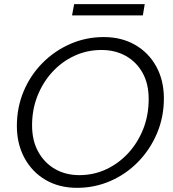

<svg xmlns="http://www.w3.org/2000/svg" viewBox="-20 -890 832 922"><path d="M350 12Q264 12 199 -26Q134 -64 97.5 -131.5Q61 -199 61 -285Q61 -374 93.5 -451.5Q126 -529 184 -587.5Q242 -646 317.5 -679Q393 -712 478 -712Q564 -712 629 -674.5Q694 -637 730.5 -570.5Q767 -504 767 -417Q767 -328 734 -250Q701 -172 643.5 -113Q586 -54 510.5 -21Q435 12 350 12ZM361 -49Q430 -49 490 -77Q550 -105 596 -155Q642 -205 668 -271Q694 -337 694 -414Q694 -488 664.5 -540.5Q635 -593 584 -621.5Q533 -650 467 -650Q398 -650 337.5 -622Q277 -594 231.5 -544.5Q186 -495 160 -429.5Q134 -364 134 -288Q134 -215 163.5 -161.5Q193 -108 244 -78.5Q295 -49 361 -49ZM326 -816 336 -870H675L666 -816Z"/></svg>

Font: DM Sans 24pt Light
Style: Italic
Weight: 300
Italic angle: -10°
Designer: Colophon Foundry, Jonny Pinhorn
Foundry: Colophon Foundry
Version: Version 4.004;gftools[0.9.30]